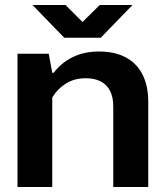

<svg xmlns="http://www.w3.org/2000/svg" viewBox="-20 -748 656 768"><path d="M50 0V-533H175L189 -457H195Q225 -497 271 -519.5Q317 -542 375 -542Q440 -542 484 -518Q528 -494 550.5 -449Q573 -404 573 -341V0H433V-323Q433 -360 420 -385Q407 -410 382.5 -422.5Q358 -435 323 -435Q277 -435 243 -413.5Q209 -392 189 -358V0ZM237 -597 110 -728H242L310 -660L379 -728H510L383 -597Z"/></svg>

Font: Hubot Sans SemiBold
Style: Regular
Weight: 600
Designer: Deni Anggara
Foundry: GitHub, Inc., Subsidiary of Microsoft Corporation
Version: Version 2.000